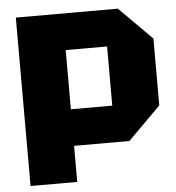

<svg xmlns="http://www.w3.org/2000/svg" viewBox="-51 -748 730 795"><g transform="rotate(-5 314.0 -350.0)"><path d="M238 -302H410V-548H238ZM604 -564V-286L468 -150H238V0H44V-700H468Z"/></g></svg>

Font: Tektur ExtraBold
Style: Regular
Weight: 800
Designer: Adam Jagosz
Foundry: Adam Jagosz
Version: Version 1.005;gftools[0.9.30]